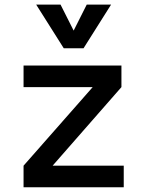

<svg xmlns="http://www.w3.org/2000/svg" viewBox="-20 -796 626 816"><path d="M80.1 0H505.9V-91.8H203.6L496.1 -425.8V-517.6H80.1V-425.8H374L80.1 -91.8ZM251 -590.8H335L452.1 -776.4H348.6L293 -666L237.3 -776.4H133.8Z"/></svg>

Font: Cascadia Code PL
Style: Regular
Weight: 400
Monospace: yes
Designer: Aaron Bell
Foundry: Saja Typeworks
Version: Version 2404.023